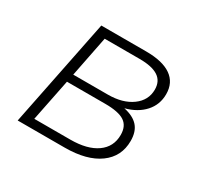

<svg xmlns="http://www.w3.org/2000/svg" viewBox="-117 -665 837 808"><g transform="rotate(30 301.0 -261.0)"><path d="M510 -163Q510 -87 450 -43.5Q390 0 283 0H55L160 -522H378Q458 -522 499.5 -493Q541 -464 541 -408Q541 -357 508 -320.5Q475 -284 418 -269Q465 -259 487.5 -233.5Q510 -208 510 -163ZM161 -284H329Q401 -284 445.5 -316.5Q490 -349 490 -401Q490 -442 460 -461.5Q430 -481 370 -481H200ZM461 -164Q461 -207 432.5 -226Q404 -245 339 -245H153L112 -41H287Q369 -41 415 -73.5Q461 -106 461 -164Z"/></g></svg>

Font: Montserrat Alternates Light
Style: Italic
Weight: 300
Italic angle: -11.3°
Designer: Julieta Ulanovsky
Foundry: Julieta Ulanovsky
Version: Version 7.200